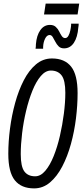

<svg xmlns="http://www.w3.org/2000/svg" viewBox="-20 -1034 459 1064"><path d="M169 10Q98 10 62 -35Q26 -80 26 -182Q26 -249 35.5 -322Q45 -395 64 -464Q83 -533 111.5 -588.5Q140 -644 179 -677Q218 -710 268 -710Q338 -710 374 -665Q410 -620 410 -518Q410 -451 401 -378Q392 -305 373 -236Q354 -167 325 -111.5Q296 -56 257 -23Q218 10 169 10ZM175 -57Q205 -57 231 -87.5Q257 -118 277.5 -169Q298 -220 312 -281Q326 -342 334 -404.5Q342 -467 342 -520Q342 -589 321.5 -616Q301 -643 262 -643Q232 -643 206 -612.5Q180 -582 159.5 -531Q139 -480 124.5 -419Q110 -358 102.5 -295.5Q95 -233 95 -180Q95 -111 115 -84Q135 -57 175 -57ZM177 -764Q178 -770 178.5 -775.5Q179 -781 179 -789Q183 -838 203.5 -867Q224 -896 257 -896Q277 -896 289 -885Q301 -874 308 -859.5Q315 -845 322.5 -834Q330 -823 341 -823Q352 -823 359 -835.5Q366 -848 369.5 -864.5Q373 -881 374 -893Q374 -894 374 -897.5Q374 -901 374 -903H416Q416 -897 415.5 -892Q415 -887 414 -882Q410 -828 389.5 -797Q369 -766 335 -766Q316 -766 305 -777Q294 -788 286.5 -803Q279 -818 272 -829Q265 -840 255 -840Q240 -840 230 -820Q220 -800 219 -774Q219 -769 219 -767.5Q219 -766 219 -764ZM224 -954 233 -1014H419L410 -954Z"/></svg>

Font: Georama Condensed
Style: Italic
Weight: 400
Width: 3
Italic angle: -9°
Designer: Jean-Baptiste Levee
Foundry: Production Type
Version: Version 1.000